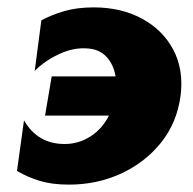

<svg xmlns="http://www.w3.org/2000/svg" viewBox="-20 -490 523 520"><path d="M120 -283H293Q288 -315 268 -336.5Q248 -358 213 -359Q177 -361 139 -343Q101 -325 74 -298L92 -435Q120 -450 154.5 -460Q189 -470 234 -470Q308 -470 364.5 -439.5Q421 -409 449.5 -355Q478 -301 469 -230Q459 -157 416 -103.5Q373 -50 308 -20Q243 10 167 10Q121 10 88 0Q55 -10 26 -27L45 -164Q82 -100 155 -100Q193 -100 225 -120.5Q257 -141 275 -177H102Z"/></svg>

Font: Jost* Heavy
Style: Italic
Weight: 800
Italic angle: -10°
Version: Version 3.7